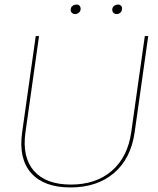

<svg xmlns="http://www.w3.org/2000/svg" viewBox="-20 -820 698 850"><path d="M576.2 -234.9Q559.6 -117.7 484.6 -54Q409.7 9.8 292 9.8Q174.3 9.8 117.9 -54Q61.5 -117.7 78.1 -234.9L138.2 -660.2H152.8L92.8 -234.9Q77.1 -124.5 130.1 -63.7Q183.1 -2.9 293.9 -2.9Q404.3 -2.9 474.9 -63.7Q545.4 -124.5 561 -234.9L621.1 -660.2H636.2ZM293 -779.8Q294.4 -789.1 301.8 -794.4Q309.1 -799.8 318.8 -799.8Q327.6 -799.8 332.5 -794.2Q337.4 -788.6 336.9 -779.8Q336.4 -770 329.1 -763.9Q321.8 -757.8 313 -757.8Q303.2 -757.8 297.6 -763.9Q292 -770 293 -779.8ZM477.1 -779.8Q478.5 -789.1 485.8 -794.4Q493.2 -799.8 502.9 -799.8Q510.7 -799.8 516.1 -794.2Q521.5 -788.6 520 -779.8Q519.5 -770 512.7 -763.9Q505.9 -757.8 497.1 -757.8Q487.3 -757.8 481.7 -763.9Q476.1 -770 477.1 -779.8Z"/></svg>

Font: Human Sans Thin
Style: Italic
Weight: 100
Italic angle: -8°
Designer: Tim Radville
Foundry: Continuum
Version: Version 1.000;FEAKit 1.0